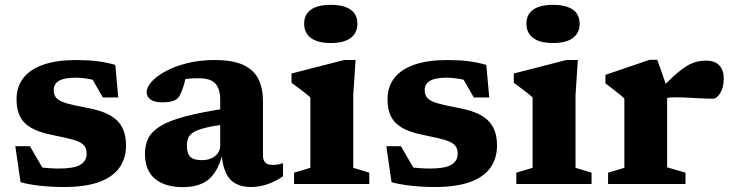

<svg xmlns="http://www.w3.org/2000/svg" viewBox="-20 -757 3014 790"><path d="M293.5 -510Q341 -510 378.5 -505.5Q416 -501 454.5 -490L466.5 -356H403L334 -476.5L401 -417Q372.5 -427.5 343.5 -432.5Q314.5 -437.5 294.5 -437.5Q245.5 -437.5 223.2 -424.8Q201 -412 201 -386.5Q201 -365.5 212.8 -353Q224.5 -340.5 253.8 -332Q283 -323.5 334.5 -314Q373.5 -307 404 -295.8Q434.5 -284.5 455.5 -266.8Q476.5 -249 487.5 -222.5Q498.5 -196 498.5 -158.5Q498.5 -104 470.5 -65.8Q442.5 -27.5 386 -7.5Q329.5 12.5 243 12.5Q193.5 12.5 145 7.2Q96.5 2 64.5 -7.5L43 -155.5H103L181.5 -20.5L105 -77Q121 -72.5 141 -69.5Q161 -66.5 182 -65Q203 -63.5 222 -63.5Q283.5 -63.5 310 -78.8Q336.5 -94 336.5 -125Q336.5 -144.5 327.5 -156.2Q318.5 -168 300 -175.5Q281.5 -183 253.2 -189.2Q225 -195.5 187 -203.5Q136.5 -214 105.8 -232.5Q75 -251 61.5 -279.5Q48 -308 48 -347.5Q48 -401 77 -437.2Q106 -473.5 161 -491.8Q216 -510 293.5 -510Z M917.5 -312 912 -246.5Q859 -239.5 826.5 -231.5Q794 -223.5 777.2 -213.5Q760.5 -203.5 754.8 -190Q749 -176.5 749 -158.5Q749 -126 762.8 -112Q776.5 -98 810.5 -98Q833 -98 850 -105.8Q867 -113.5 876.5 -127Q886 -140.5 886 -158V-347Q886 -391.5 866 -413.2Q846 -435 798.5 -435Q773 -435 754.8 -433.2Q736.5 -431.5 722.5 -428L750.5 -467.5Q746 -445 741.8 -427.5Q737.5 -410 732.8 -395.8Q728 -381.5 722 -369Q713.5 -349.5 695.8 -342.8Q678 -336 648 -336Q615 -336 599.2 -347.5Q583.5 -359 583.5 -377.5Q583.5 -398 604 -421Q624.5 -444 662 -464.2Q699.5 -484.5 750.8 -497.2Q802 -510 863.5 -510Q937.5 -510 981 -489.8Q1024.5 -469.5 1043.2 -431.8Q1062 -394 1062 -341.5V-120Q1062 -104.5 1066.5 -95.5Q1071 -86.5 1080 -82.5Q1089 -78.5 1102.5 -78.5Q1111.5 -78.5 1121.8 -80Q1132 -81.5 1144.5 -85.5V-31.5Q1115.5 -11.5 1081.5 0.5Q1047.5 12.5 1012.5 12.5Q974 12.5 948 -2.5Q922 -17.5 908.2 -48.8Q894.5 -80 891.5 -128.5L897.5 -133Q886 -80.5 864.5 -48.2Q843 -16 810.8 -1.5Q778.5 13 733.5 13Q659 13 617.8 -21.2Q576.5 -55.5 576.5 -124Q576.5 -159.5 589.8 -187.2Q603 -215 639 -237.5Q675 -260 742.2 -278Q809.5 -296 917.5 -312Z M1341 -580Q1287 -580 1259.2 -600.8Q1231.5 -621.5 1231.5 -659.5Q1231.5 -697.5 1259.2 -717.2Q1287 -737 1341 -737Q1395 -737 1422.8 -717.2Q1450.5 -697.5 1450.5 -659.5Q1450.5 -621.5 1422.8 -600.8Q1395 -580 1341 -580ZM1443 -510 1433.5 -364.5V-66.5L1499.5 -46.5V0H1190V-46.5L1257 -66.5V-356Q1251 -362 1238.2 -372Q1225.5 -382 1210 -393.8Q1194.5 -405.5 1179.5 -416.5V-454.5L1395.5 -510Z M1820 -510Q1867.5 -510 1905 -505.5Q1942.5 -501 1981 -490L1993 -356H1929.5L1860.5 -476.5L1927.5 -417Q1899 -427.5 1870 -432.5Q1841 -437.5 1821 -437.5Q1772 -437.5 1749.8 -424.8Q1727.5 -412 1727.5 -386.5Q1727.5 -365.5 1739.2 -353Q1751 -340.5 1780.2 -332Q1809.5 -323.5 1861 -314Q1900 -307 1930.5 -295.8Q1961 -284.5 1982 -266.8Q2003 -249 2014 -222.5Q2025 -196 2025 -158.5Q2025 -104 1997 -65.8Q1969 -27.5 1912.5 -7.5Q1856 12.5 1769.5 12.5Q1720 12.5 1671.5 7.2Q1623 2 1591 -7.5L1569.5 -155.5H1629.5L1708 -20.5L1631.5 -77Q1647.5 -72.5 1667.5 -69.5Q1687.5 -66.5 1708.5 -65Q1729.5 -63.5 1748.5 -63.5Q1810 -63.5 1836.5 -78.8Q1863 -94 1863 -125Q1863 -144.5 1854 -156.2Q1845 -168 1826.5 -175.5Q1808 -183 1779.8 -189.2Q1751.5 -195.5 1713.5 -203.5Q1663 -214 1632.2 -232.5Q1601.5 -251 1588 -279.5Q1574.5 -308 1574.5 -347.5Q1574.5 -401 1603.5 -437.2Q1632.5 -473.5 1687.5 -491.8Q1742.5 -510 1820 -510Z M2255.5 -580Q2201.5 -580 2173.8 -600.8Q2146 -621.5 2146 -659.5Q2146 -697.5 2173.8 -717.2Q2201.5 -737 2255.5 -737Q2309.5 -737 2337.2 -717.2Q2365 -697.5 2365 -659.5Q2365 -621.5 2337.2 -600.8Q2309.5 -580 2255.5 -580ZM2357.5 -510 2348 -364.5V-66.5L2414 -46.5V0H2104.5V-46.5L2171.5 -66.5V-356Q2165.5 -362 2152.8 -372Q2140 -382 2124.5 -393.8Q2109 -405.5 2094 -416.5V-454.5L2310 -510Z M2885 -507.5Q2922.5 -507.5 2940.2 -487.2Q2958 -467 2958 -434.5Q2958 -397 2943.5 -374Q2929 -351 2914 -351Q2884.5 -351 2859.2 -352.5Q2834 -354 2809 -355.2Q2784 -356.5 2756 -356.5Q2742 -356.5 2731.2 -355Q2720.5 -353.5 2710.8 -349.2Q2701 -345 2688.5 -337L2673.5 -365Q2716 -410.5 2746.2 -438.5Q2776.5 -466.5 2799.5 -481.5Q2822.5 -496.5 2842.8 -502Q2863 -507.5 2885 -507.5ZM2725 -396V-68.5L2800.5 -46.5V0H2482V-46.5L2549 -66.5V-351.5Q2542 -358.5 2530.5 -368Q2519 -377.5 2503.8 -389Q2488.5 -400.5 2471 -414V-449L2653 -511H2684.5Z"/></svg>

Font: Newsreader 9pt
Style: Bold
Weight: 700
Designer: Hugues Gentile
Foundry: Production Type
Version: Version 1.003